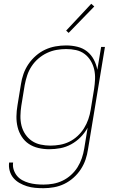

<svg xmlns="http://www.w3.org/2000/svg" viewBox="-20 -777 640 1010"><path d="M209 213Q186 213 164 211Q142 209 121.5 202.5Q101 196 82.5 185.5Q64 175 50.5 159Q37 143 31 121.5Q25 100 28 78H49Q46 97 52 115.5Q58 134 69.5 148Q81 162 97.5 171Q114 180 132 185Q150 190 169.5 192Q189 194 209 194Q234 194 259.5 189.5Q285 185 309 173.5Q333 162 353.5 143.5Q374 125 388 102.5Q402 80 410.5 55Q419 30 423 5L441 -105Q426 -78 404 -55.5Q382 -33 354.5 -18Q327 -3 297.5 2.5Q268 8 239 8Q210 8 182 1.5Q154 -5 131.5 -20Q109 -35 94 -58.5Q79 -82 72.5 -109Q66 -136 66.5 -165Q67 -194 72 -223L90 -333Q94 -361 103.5 -388Q113 -415 129.5 -439.5Q146 -464 169 -484Q192 -504 218 -516Q244 -528 272 -533Q300 -538 328 -538Q358 -538 387 -531Q416 -524 438 -506.5Q460 -489 473.5 -463.5Q487 -438 492 -410L512 -530H532L443 8Q439 36 430 62.5Q421 89 405 113.5Q389 138 366.5 158Q344 178 318 190.5Q292 203 264 208Q236 213 209 213ZM245 -11Q270 -11 295.5 -15.5Q321 -20 344.5 -31.5Q368 -43 388 -61.5Q408 -80 422 -102.5Q436 -125 444.5 -149.5Q453 -174 457 -199L475 -309Q479 -335 480 -361Q481 -387 475.5 -411.5Q470 -436 457 -457.5Q444 -479 424.5 -493.5Q405 -508 380 -513.5Q355 -519 328 -519Q303 -519 277.5 -514.5Q252 -510 227.5 -498.5Q203 -487 182 -469Q161 -451 146 -428Q131 -405 123 -380.5Q115 -356 110 -330L92 -220Q88 -194 87.5 -167.5Q87 -141 93 -116.5Q99 -92 113 -71Q127 -50 147.5 -36Q168 -22 193.5 -16.5Q219 -11 245 -11ZM341 -604 328 -616 460 -757 476 -743Z"/></svg>

Font: Iosevka Curly Thin Extended
Style: Italic
Weight: 100
Width: 7
Italic angle: -9°
Monospace: yes
Designer: Belleve Invis
Foundry: Belleve Invis
Version: Version 11.1.0; ttfautohint (v1.8.3)